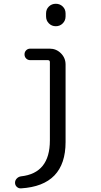

<svg xmlns="http://www.w3.org/2000/svg" viewBox="-20 -780 540 1028"><path d="M226.6 -708Q226.6 -730.5 241.7 -745.1Q256.8 -759.8 278.8 -759.8Q300.8 -759.8 315.9 -745.1Q331.1 -730.5 331.1 -708V-692.4Q331.1 -669.9 315.9 -654.8Q300.8 -639.6 278.8 -639.6Q256.8 -639.6 241.7 -654.8Q226.6 -669.9 226.6 -692.4ZM92.8 228.5Q80.1 229.5 70.3 220.7Q60.5 211.9 60.5 198.2Q60.5 185.5 69.8 175.8Q79.1 166 92.8 164.1Q247.1 147.5 247.1 -28.3V-447.3Q247.1 -458 236.3 -458H141.6Q128.9 -458 120.1 -466.8Q111.3 -475.6 111.3 -488.8Q111.3 -502 120.1 -510.7Q128.9 -519.5 141.6 -519.5H246.1Q281.2 -519.5 306.2 -494.6Q331.1 -469.7 331.1 -434.6V-19.5Q331.1 213.9 92.8 228.5Z"/></svg>

Font: Rounded-X Mgen+ 1mn regular
Style: Regular
Weight: 400
Designer: [Source Han Sans]
Ryoko NISHIZUKA  (kana & ideographs); Paul D. Hunt (Latin, Greek & Cyrillic); Wenlong ZHANG  (bopomofo
Version: Version 1.059.20150602